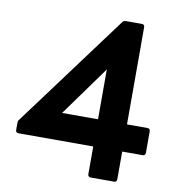

<svg xmlns="http://www.w3.org/2000/svg" viewBox="-87 -837 889 953"><g transform="rotate(10 357.5 -360.5)"><path d="M433 37H551C560 37 565 32 565 23V-117H668C677 -117 682 -122 682 -131V-240C682 -249 677 -254 668 -254H565V-744C565 -753 560 -758 551 -758H470C462 -758 457 -755 453 -749L34 -184C29 -179 28 -173 28 -167V-131C28 -122 34 -117 42 -117H419V23C419 32 425 37 433 37ZM238 -254 419 -505V-254Z"/></g></svg>

Font: LINE Seed JP_OTF Bold
Style: Regular
Weight: 700
Designer: LINE & Fontrix & Fontworks
Version: Version 1.009